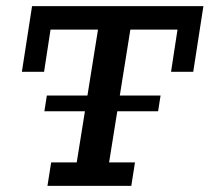

<svg xmlns="http://www.w3.org/2000/svg" viewBox="-20 -603 680 623"><path d="M134 0 146 -76H229L298 -507H144L123 -370H51L84 -583H640L607 -370H535L556 -507H403L334 -76H418L406 0ZM124 -242 132 -293H501L493 -242Z"/></svg>

Font: Rokkitt Medium
Style: Italic
Weight: 500
Italic angle: -9°
Designer: Vernon Adams
Foundry: Vernon Adams
Version: Version 3.103